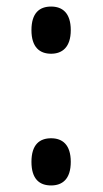

<svg xmlns="http://www.w3.org/2000/svg" viewBox="-20 -559 315 586"><path d="M136 -395C170 -395 196 -415 196 -467C196 -520 170 -539 136 -539C101 -539 76 -520 76 -467C76 -415 101 -395 136 -395ZM136 7C170 7 196 -12 196 -65C196 -118 170 -137 136 -137C101 -137 76 -118 76 -65C76 -12 101 7 136 7Z"/></svg>

Font: Noto Serif Display SemiCondensed SemiBold
Style: Regular
Weight: 600
Width: 4
Designer: Monotype Design Team
Foundry: Monotype Imaging Inc.
Version: Version 2.009